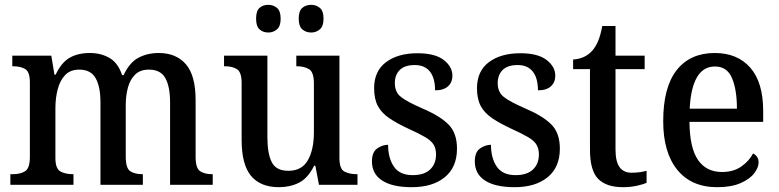

<svg xmlns="http://www.w3.org/2000/svg" viewBox="-20 -767 3232 797"><path d="M23 0V-44H34Q65 -44 84.5 -56.5Q104 -69 104 -116V-425Q104 -469 84.5 -480.5Q65 -492 34 -492H31V-536H193L206 -457H211Q235 -508 269.5 -527.5Q304 -547 353 -547Q399 -547 434.5 -526.5Q470 -506 487 -455H493Q518 -508 555 -527.5Q592 -547 639 -547Q711 -547 751.5 -500.5Q792 -454 792 -351V-116Q792 -69 810.5 -56.5Q829 -44 860 -44H863V0H686V-342Q686 -407 666.5 -442.5Q647 -478 598 -478Q562 -478 541 -457.5Q520 -437 511 -403.5Q502 -370 502 -331V-116Q502 -69 520.5 -56.5Q539 -44 570 -44H573V0H397V-342Q397 -407 377 -442.5Q357 -478 309 -478Q272 -478 250.5 -455.5Q229 -433 219.5 -396.5Q210 -360 210 -318V-111Q210 -67 230.5 -55.5Q251 -44 282 -44H285V0Z M1138 10Q1061 10 1022 -37Q983 -84 983 -186V-423Q983 -467 964 -479.5Q945 -492 913 -492H910V-536H1090V-196Q1090 -130 1108 -94Q1126 -58 1177 -58Q1233 -58 1258 -102Q1283 -146 1283 -218V-421Q1283 -468 1262.5 -480Q1242 -492 1213 -492H1210V-536H1389V-111Q1389 -66 1409.5 -55Q1430 -44 1460 -44H1464V0H1304L1289 -79H1284Q1258 -27 1221 -8.5Q1184 10 1138 10ZM1272 -632Q1250 -632 1235 -645Q1220 -658 1220 -689Q1220 -722 1235 -734.5Q1250 -747 1272 -747Q1292 -747 1307.5 -734.5Q1323 -722 1323 -689Q1323 -658 1307.5 -645Q1292 -632 1272 -632ZM1094 -632Q1072 -632 1057.5 -645Q1043 -658 1043 -689Q1043 -722 1057.5 -734.5Q1072 -747 1094 -747Q1114 -747 1129.5 -734.5Q1145 -722 1145 -689Q1145 -658 1129.5 -645Q1114 -632 1094 -632Z M1689 10Q1609 10 1566.5 -17.5Q1524 -45 1524 -97Q1524 -136 1546 -151Q1568 -166 1591 -166Q1591 -111 1615 -75.5Q1639 -40 1693 -40Q1741 -40 1765.5 -63.5Q1790 -87 1790 -126Q1790 -150 1780 -166.5Q1770 -183 1745.5 -197.5Q1721 -212 1679 -231Q1629 -254 1596.5 -276Q1564 -298 1548.5 -327Q1533 -356 1533 -401Q1533 -472 1582.5 -509Q1632 -546 1713 -546Q1786 -546 1822 -518Q1858 -490 1858 -453Q1858 -425 1839.5 -408.5Q1821 -392 1786 -392Q1786 -443 1764.5 -470Q1743 -497 1702 -497Q1660 -497 1639.5 -476.5Q1619 -456 1619 -422Q1619 -384 1645 -364Q1671 -344 1733 -317Q1806 -286 1841.5 -250.5Q1877 -215 1877 -150Q1877 -73 1826.5 -31.5Q1776 10 1689 10Z M2116 10Q2036 10 1993.5 -17.5Q1951 -45 1951 -97Q1951 -136 1973 -151Q1995 -166 2018 -166Q2018 -111 2042 -75.5Q2066 -40 2120 -40Q2168 -40 2192.5 -63.5Q2217 -87 2217 -126Q2217 -150 2207 -166.5Q2197 -183 2172.5 -197.5Q2148 -212 2106 -231Q2056 -254 2023.5 -276Q1991 -298 1975.5 -327Q1960 -356 1960 -401Q1960 -472 2009.5 -509Q2059 -546 2140 -546Q2213 -546 2249 -518Q2285 -490 2285 -453Q2285 -425 2266.5 -408.5Q2248 -392 2213 -392Q2213 -443 2191.5 -470Q2170 -497 2129 -497Q2087 -497 2066.5 -476.5Q2046 -456 2046 -422Q2046 -384 2072 -364Q2098 -344 2160 -317Q2233 -286 2268.5 -250.5Q2304 -215 2304 -150Q2304 -73 2253.5 -31.5Q2203 10 2116 10Z M2566 10Q2497 10 2463 -24.5Q2429 -59 2429 -146V-480H2359V-520Q2408 -523 2438 -556Q2453 -573 2463 -597Q2473 -621 2480 -659H2535V-536H2656V-480H2535V-147Q2535 -96 2552 -73Q2569 -50 2601 -50Q2619 -50 2634 -52Q2649 -54 2664 -58V-8Q2651 -2 2624 4Q2597 10 2566 10Z M2957 10Q2850 10 2791.5 -62Q2733 -134 2733 -264Q2733 -405 2789 -476Q2845 -547 2947 -547Q3041 -547 3094.5 -486Q3148 -425 3148 -306V-261H2842Q2843 -153 2877.5 -103Q2912 -53 2977 -53Q3025 -53 3057.5 -76Q3090 -99 3106 -130Q3115 -126 3122 -116.5Q3129 -107 3129 -93Q3129 -72 3111 -48Q3093 -24 3054.5 -7Q3016 10 2957 10ZM3039 -316Q3039 -395 3018.5 -443Q2998 -491 2948 -491Q2899 -491 2873 -446Q2847 -401 2843 -316Z"/></svg>

Font: Noto Serif Georgian SemiCondensed Medium
Style: Regular
Weight: 500
Width: 4
Designer: Monotype Design Team, Akaki Razmadze
Foundry: Google LLC
Version: Version 2.003; ttfautohint (v1.8.4.7-5d5b)